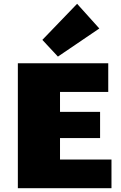

<svg xmlns="http://www.w3.org/2000/svg" viewBox="-20 -991 639 1011"><path d="M567 -151V0H74V-658H550V-507H296V-402H507V-264H296V-151ZM203 -781 386 -971 503 -841 285 -693Z"/></svg>

Font: Ysabeau Black
Style: Regular
Weight: 900
Designer: Christian Thalmann (Catharsis Fonts)
Version: Version 0.003